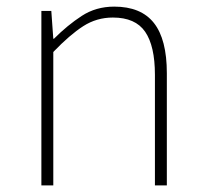

<svg xmlns="http://www.w3.org/2000/svg" viewBox="-20 -560 620 580"><path d="M105 0V-527H135L141 -443H143Q184 -484 227 -512Q270 -540 325 -540Q406 -540 445 -490.5Q484 -441 484 -339V0H448V-334Q448 -421 418.5 -464Q389 -507 321 -507Q272 -507 231.5 -481Q191 -455 141 -403V0Z"/></svg>

Font: Noto Sans JP
Style: Regular
Weight: 100
Designer: Ryoko NISHIZUKA 西塚涼子 (kana, bopomofo & ideographs); Paul D. Hunt (Latin, Greek & Cyrillic); Sandoll Communications 산돌커뮤니
Foundry: Adobe
Version: Version 2.004;hotconv 1.0.118;makeotfexe 2.5.65603